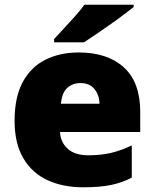

<svg xmlns="http://www.w3.org/2000/svg" viewBox="-20 -786 658 816"><path d="M315 -563Q436 -563 506 -500Q576 -437 576 -310V-225H235Q237 -182 267.5 -154Q298 -126 356 -126Q408 -126 451 -136Q494 -146 540 -168V-31Q500 -10 452.5 0Q405 10 333 10Q249 10 183.5 -19.5Q118 -49 80 -112Q42 -175 42 -273Q42 -373 76.5 -437Q111 -501 172.5 -532Q234 -563 315 -563ZM322 -433Q288 -433 265.5 -412Q243 -391 239 -345H403Q402 -382 381.5 -407.5Q361 -433 322 -433ZM548 -756Q530 -742 503 -721.5Q476 -701 445 -679.5Q414 -658 385.5 -638.5Q357 -619 337 -606H210V-620Q227 -639 251 -664.5Q275 -690 299 -717Q323 -744 339 -766H548Z"/></svg>

Font: Noto Sans Georgian Black
Style: Regular
Weight: 900
Designer: Monotype Design Team, Akaki Razmadze
Foundry: Google LLC
Version: Version 2.005; ttfautohint (v1.8.4.7-5d5b)